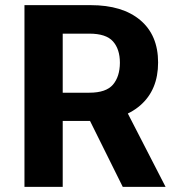

<svg xmlns="http://www.w3.org/2000/svg" viewBox="-20 -731 680 751"><path d="M75.7 0V-710.9H334.7Q459.2 -710.9 528.8 -652.1Q598.4 -593.3 598.4 -486.6Q598.4 -379.2 528.4 -318.6Q458.5 -258.1 334.5 -258.1H225.3V0ZM225.3 -368.4H329.6Q395 -368.4 421.9 -400Q448.7 -431.6 449 -485.4Q449 -538.6 422 -569Q395 -599.4 329.6 -599.4H225.3ZM460.2 0 297.4 -327.9 455.3 -335 627.7 0Z"/></svg>

Font: RobotoFlex
Style: Regular
Weight: 400
Designer: Berlow after Robertson
Foundry: Google
Version: Version 2.136